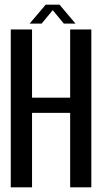

<svg xmlns="http://www.w3.org/2000/svg" viewBox="-20 -801 451 821"><path d="M26 0H117V-318.5H280V0H370.5V-675H280V-383.5H117V-675H26ZM106.5 -700H158L205.5 -757.5L253 -700H303L234.5 -781H175.5Z"/></svg>

Font: Anybody Condensed
Style: Regular
Weight: 400
Width: 3
Designer: Tyler Finck
Foundry: Etcetera Type Company
Version: Version 1.113;gftools[0.9.25]